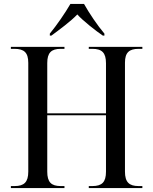

<svg xmlns="http://www.w3.org/2000/svg" viewBox="-20 -951 774 971"><path d="M232 -781V-771H240C278 -799 338 -843 371 -878C398 -847 467 -793 500 -771H508V-781C473 -822 430 -886 405 -931H336C310 -886 266 -822 232 -781ZM35 0H306V-10H287C239 -10 219 -30 219 -83V-368H516V-83C516 -30 496 -10 447 -10H429V0H700V-10H681C633 -10 612 -30 612 -83V-634C612 -685 633 -704 681 -704H700V-714H429V-704H447C496 -704 516 -684 516 -631V-378H219V-632C219 -684 239 -704 287 -704H306V-714H35V-704H53C102 -704 123 -685 123 -633V-83C123 -30 102 -10 54 -10H35Z"/></svg>

Font: Noto Serif Display SemiCondensed
Style: Regular
Weight: 400
Width: 4
Designer: Monotype Design Team
Foundry: Monotype Imaging Inc.
Version: Version 2.009